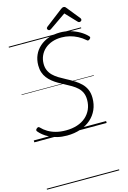

<svg xmlns="http://www.w3.org/2000/svg" viewBox="-238 -1358 1303 1959"><g transform="rotate(-15 414.0 -378.0)"><path d="M342 20Q286 20 240 8.5Q194 -3 158.5 -21Q123 -39 97.5 -60Q72 -81 56 -101Q50 -108 51.5 -116Q53 -124 62 -131Q73 -140 80 -139.5Q87 -139 95 -130Q120 -103 156.5 -81Q193 -59 240 -46.5Q287 -34 345 -34Q411 -34 464.5 -51.5Q518 -69 555.5 -102Q593 -135 613 -180Q633 -225 633 -280Q633 -323 619 -354.5Q605 -386 580 -409.5Q555 -433 521.5 -453Q488 -473 451 -492Q418 -509 387.5 -527Q357 -545 330.5 -566.5Q304 -588 284 -614Q264 -640 253 -673Q242 -706 242 -747Q242 -806 263.5 -855Q285 -904 325.5 -940Q366 -976 421.5 -995.5Q477 -1015 544 -1015Q596 -1015 647.5 -1000.5Q699 -986 744 -960.5Q789 -935 820 -902Q829 -893 828 -885.5Q827 -878 817 -870Q808 -862 800 -862Q792 -862 786 -869Q752 -899 712 -920Q672 -941 630 -951.5Q588 -962 544 -962Q489 -962 444.5 -946.5Q400 -931 367.5 -902.5Q335 -874 317 -834.5Q299 -795 299 -748Q299 -708 313 -677.5Q327 -647 351.5 -623Q376 -599 409 -579Q442 -559 480 -539Q523 -517 561 -493Q599 -469 628.5 -440Q658 -411 674.5 -373Q691 -335 691 -284Q691 -217 666.5 -161.5Q642 -106 596 -65.5Q550 -25 485.5 -2.5Q421 20 342 20ZM446 -1066Q438 -1066 431.5 -1073Q425 -1080 425 -1087Q425 -1093 427.5 -1096.5Q430 -1100 434 -1104L615 -1243Q624 -1250 631 -1253Q638 -1256 646 -1256Q653 -1256 659 -1252.5Q665 -1249 670 -1242L783 -1102Q786 -1098 787 -1093.5Q788 -1089 788 -1086Q788 -1077 780 -1071.5Q772 -1066 764 -1066Q759 -1066 754 -1068.5Q749 -1071 745 -1076L636 -1191L468 -1075Q461 -1070 456.5 -1068Q452 -1066 446 -1066ZM0 490H764V500H0ZM0 -20H764V0H0ZM0 -505H764V-500H0ZM0 -1010H764V-1000H0Z"/></g></svg>

Font: Playwrite RO Guides
Style: Regular
Weight: 400
Designer: Veronika Burian, José Scaglione
Foundry: TypeTogether
Version: Version 1.003